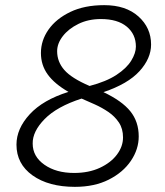

<svg xmlns="http://www.w3.org/2000/svg" viewBox="-20 -718 640 746"><path d="M44 -156Q44 -218 95.5 -274Q147 -330 246 -361Q192 -392 165.5 -428.5Q139 -465 139 -512Q139 -561 168.5 -603Q198 -645 253 -671.5Q308 -698 385 -698Q469 -698 518 -654Q567 -610 567 -545Q567 -491 522 -441.5Q477 -392 382 -360Q454 -326 486.5 -285.5Q519 -245 519 -188Q519 -138 488.5 -93Q458 -48 402.5 -20Q347 8 271 8Q169 8 106.5 -36.5Q44 -81 44 -156ZM202 -519Q202 -478 230 -446Q258 -414 328 -384Q393 -401 432.5 -427Q472 -453 490 -482.5Q508 -512 508 -537Q508 -585 472.5 -614.5Q437 -644 372 -644Q323 -644 284.5 -625Q246 -606 224 -577.5Q202 -549 202 -519ZM107 -160Q107 -110 152.5 -78Q198 -46 268 -46Q325 -46 368 -66Q411 -86 434.5 -117.5Q458 -149 458 -184Q458 -218 442 -242Q426 -266 401 -283Q376 -300 348 -312.5Q320 -325 297 -335Q201 -304 153.5 -255.5Q106 -207 107 -160Z"/></svg>

Font: Radio Canada Light
Style: Italic
Weight: 300
Italic angle: -12°
Designer: Charles Daoud, Etienne Aubert Bonn, Alexandre Saumier Demers, Jacques Le Bailly
Foundry: Radio-Canada
Version: Version 2.104; ttfautohint (v1.8.4.7-5d5b);gftools[0.9.28.de